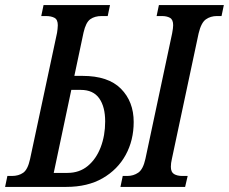

<svg xmlns="http://www.w3.org/2000/svg" viewBox="-53 -734 899 754"><path d="M-33 0 -24 -43H-6Q20 -43 38 -55.5Q56 -68 65 -109L171 -605Q172 -612 173 -620Q174 -628 174 -635Q174 -657 161 -664Q148 -671 127 -671H109L118 -714H379L370 -671H346Q319 -671 301.5 -658.5Q284 -646 275 -606L239 -436H271Q372 -436 422 -385.5Q472 -335 472 -255Q472 -183 440.5 -125.5Q409 -68 350 -34Q291 0 207 0ZM158 -55H212Q259 -55 292 -82.5Q325 -110 342.5 -156Q360 -202 360 -257Q360 -315 336.5 -348Q313 -381 264 -381H227ZM420 0 429 -43H447Q471 -43 490 -56Q509 -69 518 -110L623 -603Q627 -624 627 -635Q627 -657 614.5 -664Q602 -671 583 -671H562L571 -714H826L817 -671H799Q774 -671 755.5 -658Q737 -645 727 -603L622 -110Q618 -93 618 -79Q618 -58 630.5 -50.5Q643 -43 663 -43H684L674 0Z"/></svg>

Font: Noto Serif ExtraCondensed Medium
Style: Italic
Weight: 500
Width: 2
Italic angle: -12°
Designer: Monotype Design Team
Foundry: Monotype Imaging Inc.
Version: Version 2.013; ttfautohint (v1.8.4.7-5d5b)